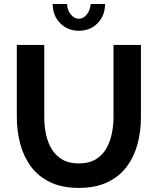

<svg xmlns="http://www.w3.org/2000/svg" viewBox="-20 -935 790 961"><path d="M374.8 5.5Q289.8 5.5 230.5 -23.4Q171.1 -52.2 134.6 -102Q98 -151.8 81.1 -215.6Q64.2 -279.4 64.2 -348.3V-710H201.5V-348.3Q201.5 -304 210.4 -262.4Q219.4 -220.7 239.3 -188.1Q259.3 -155.4 292.4 -136.2Q325.5 -117 374.3 -117Q424.1 -117 457.5 -136.5Q490.8 -155.9 510.5 -189.1Q530.2 -222.3 539.1 -263.6Q548.1 -305 548.1 -348.3V-710H685.4V-348.3Q685.4 -275.4 667.6 -211.1Q649.7 -146.8 612.4 -98.3Q575 -49.7 516.1 -22.1Q457.3 5.5 374.8 5.5ZM374.8 -841.2Q397.3 -841.2 414.2 -862.3Q431.2 -883.4 434.2 -915.1H505.8Q505.8 -857.3 469 -819.2Q432.1 -781.1 374.8 -781.1Q318 -781.1 280.9 -819.2Q243.8 -857.3 243.8 -915.1H316Q316 -885.4 333.8 -863.3Q351.5 -841.2 374.8 -841.2Z"/></svg>

Font: Raleway Thin
Style: Regular
Weight: 100
Designer: Matt McInerney, Pablo Impallari, Rodrigo Fuenzalida
Foundry: Matt McInerney, Pablo Impallari, Rodrigo Fuenzalida
Version: Version 4.026